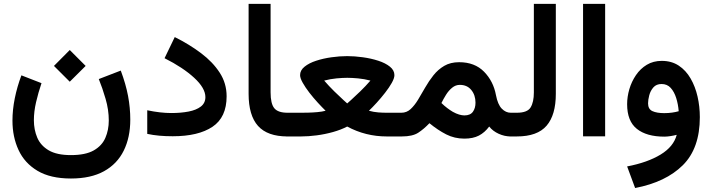

<svg xmlns="http://www.w3.org/2000/svg" viewBox="-20 -700 3653 985"><path d="M337.9 -443.4 419.4 -361.8 337.9 -280.8 256.8 -361.8ZM343.8 95.7Q418.5 95.7 460.7 71.8Q502.9 47.9 520.5 7.3Q538.1 -33.2 538.1 -82Q538.1 -136.7 521.7 -192.9Q505.4 -249 486.8 -294.4L599.6 -337.9Q625.5 -268.6 637 -207.5Q648.4 -146.5 648.4 -86.4Q648.4 4.9 614.7 73Q581.1 141.1 513.4 178.5Q445.8 215.8 343.8 215.8Q238.8 215.8 172.4 176.3Q106 136.7 75 69.3Q43.9 2 43.9 -81.1Q43.9 -136.7 55.9 -196Q67.9 -255.4 89.8 -313.5L192.9 -273.4Q176.3 -224.6 165 -175.8Q153.8 -127 153.8 -83.5Q153.8 -34.7 171.1 6.1Q188.5 46.9 230 71.3Q271.5 95.7 343.8 95.7Z M858.9 -120.1Q907.7 -120.1 947.3 -127.7Q986.8 -135.3 1010.3 -153.3Q1033.7 -171.4 1033.7 -201.7Q1033.7 -248 976.1 -301Q918.5 -354 824.2 -401.4L876.5 -509.8Q951.2 -472.7 1011.5 -427.2Q1071.8 -381.8 1107.2 -327.1Q1142.6 -272.5 1142.6 -206.1Q1142.6 -98.1 1070.1 -49.6Q997.6 -1 866.2 -1Q829.6 -1 797.4 -3.9Q765.1 -6.8 735.4 -13.2V-134.3Q803.2 -120.1 858.9 -120.1Z M1255.4 -680.2H1368.2V-226.1Q1368.2 -168 1387.2 -144.8Q1406.2 -121.6 1455.1 -121.6H1467.3V0H1455.1Q1352.1 0 1303.7 -54Q1255.4 -107.9 1255.4 -218.8Z M1761.2 -412.1Q1799.3 -412.1 1841.6 -406.2Q1883.8 -400.4 1920.7 -388.4Q1957.5 -376.5 1980.5 -357.9Q2003.4 -339.4 2003.4 -314.5Q2003.4 -298.8 1990 -274.9Q1976.6 -251 1955.8 -224.4Q1935.1 -197.8 1912.8 -173.3Q1890.6 -148.9 1872.6 -131.8Q1897.9 -125 1920.9 -123.3Q1943.8 -121.6 1963.4 -121.6H2039.6V0H1963.9Q1855.5 0 1761.2 -50.8Q1729.5 -34.2 1688.5 -22.7Q1647.5 -11.2 1604.7 -5.6Q1562 0 1524.9 0H1447.8V-121.6H1525.4Q1538.6 -121.6 1561.3 -122.1Q1584 -122.6 1608.2 -124.8Q1632.3 -127 1650.4 -131.8Q1632.8 -148.9 1610.4 -173.3Q1587.9 -197.8 1567.1 -224.6Q1546.4 -251.5 1533 -275.4Q1519.5 -299.3 1519.5 -314.5Q1519.5 -339.4 1542.5 -357.9Q1565.4 -376.5 1602.1 -388.4Q1638.7 -400.4 1680.7 -406.2Q1722.7 -412.1 1761.2 -412.1ZM1761.7 -300.8Q1738.3 -300.8 1706.5 -297.9Q1674.8 -294.9 1643.1 -286.6Q1667.5 -258.3 1695.1 -231.2Q1722.7 -204.1 1741.9 -186.8Q1761.2 -169.4 1761.2 -169.4Q1761.2 -169.4 1780.8 -186.8Q1800.3 -204.1 1828.1 -231.2Q1856 -258.3 1880.4 -286.6Q1849.1 -294.9 1817.1 -297.9Q1785.2 -300.8 1761.7 -300.8Z M2041.5 0H2020L2020.5 -121.6H2039.1Q2066.4 -121.6 2086.7 -140.4Q2106.9 -159.2 2124.8 -188.7Q2142.6 -218.3 2161.4 -251.2Q2180.2 -284.2 2203.6 -313.7Q2227.1 -343.3 2259 -362.1Q2291 -380.9 2335.4 -380.9Q2415.5 -380.9 2463.4 -332Q2511.2 -283.2 2524.4 -211.9Q2533.7 -163.6 2554.2 -142.6Q2574.7 -121.6 2600.1 -121.6H2612.8V0H2599.6Q2568.4 0 2538.3 -13.7Q2508.3 -27.3 2489.7 -50.8Q2466.8 -20 2436.8 -4.4Q2406.7 11.2 2362.3 11.2Q2312 11.2 2269.3 -10.5Q2226.6 -32.2 2183.1 -67.9Q2154.8 -38.1 2125.5 -19Q2096.2 0 2041.5 0ZM2338.9 -264.6Q2317.4 -264.6 2299.6 -250Q2281.7 -235.4 2268.3 -213.9Q2254.9 -192.4 2244.6 -171.4Q2260.3 -156.2 2274.9 -145.3Q2289.6 -134.3 2302.7 -126.5Q2320.3 -116.7 2335.4 -112.3Q2350.6 -107.9 2362.3 -107.9Q2392.6 -107.9 2406 -126.5Q2419.4 -145 2419.4 -173.3Q2419.4 -211.9 2397.9 -238.3Q2376.5 -264.6 2338.9 -264.6Z M2593.3 -121.6H2631.8Q2685.5 -121.6 2702.1 -148.9Q2718.8 -176.3 2718.8 -225.6V-680.2H2831.5V-218.3Q2831.5 -110.4 2784.2 -55.2Q2736.8 0 2631.3 0H2593.3Z M3084.5 -680.2V-0.5H2971.2V-680.2Z M3570.3 -99.1Q3570.3 61 3482.9 147.7Q3395.5 234.4 3238.3 264.6L3197.3 153.8Q3301.8 133.8 3368.9 93Q3436 52.2 3451.7 -8.3Q3436.5 -4.4 3419.4 -1.7Q3402.3 1 3388.2 1Q3297.4 1 3247.3 -38.8Q3197.3 -78.6 3197.3 -165.5Q3197.3 -203.6 3208.7 -242.7Q3220.2 -281.7 3242.7 -314.7Q3265.1 -347.7 3298.3 -367.7Q3331.5 -387.7 3375 -387.7Q3425.3 -387.7 3462.2 -363.3Q3499 -338.9 3522.9 -297.4Q3546.9 -255.9 3558.6 -204.6Q3570.3 -153.3 3570.3 -99.1ZM3387.7 -119.6Q3408.7 -119.6 3427.7 -122.3Q3446.8 -125 3461.9 -129.4Q3459 -165.5 3449 -197.3Q3439 -229 3420.9 -249Q3402.8 -269 3374 -269Q3347.2 -269 3332 -251.7Q3316.9 -234.4 3310.8 -211.2Q3304.7 -188 3304.7 -169.9Q3304.7 -140.1 3327.1 -129.9Q3349.6 -119.6 3387.7 -119.6Z"/></svg>

Font: Vazirmatn UI SemiBold
Style: Regular
Weight: 600
Designer: Saber Rastikerdar
Foundry: Saber Rastikerdar
Version: Version 33.003